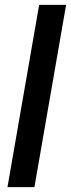

<svg xmlns="http://www.w3.org/2000/svg" viewBox="-20 -770 292 790"><path d="M252 -750 121.6 0H10.7L141.1 -750Z"/></svg>

Font: Roboto Condensed Medium
Style: Italic
Weight: 500
Italic angle: -12°
Designer: Christian Robertson
Foundry: Google
Version: Version 3.0; 2020